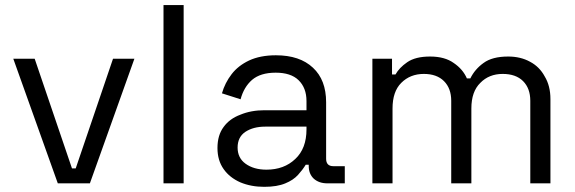

<svg xmlns="http://www.w3.org/2000/svg" viewBox="-20 -720 2260 754"><path d="M207 0Q163.1 -122.1 32.2 -489.3Q52.7 -489.3 116.2 -489.3Q152.3 -381.8 262.7 -58.6Q266.6 -58.6 277.3 -58.6Q313.5 -166 423.8 -489.3Q445.3 -489.3 507.8 -489.3Q463.9 -367.2 333 0Q301.8 0 207 0Z M622.1 0Q622.1 -174.8 622.1 -700.2Q641.6 -700.2 701.2 -700.2Q701.2 -525.4 701.2 0Q681.6 0 622.1 0Z M1017.6 13.7Q965.8 13.7 923.8 -3.9Q881.8 -22.5 858.4 -55.7Q834 -89.8 834 -138.7Q834 -189.5 858.4 -221.7Q881.8 -253.9 923.8 -269.5Q965.8 -287.1 1018.6 -287.1Q1073.2 -287.1 1183.6 -287.1Q1183.6 -295.9 1183.6 -323.2Q1183.6 -375 1152.3 -405.3Q1122.1 -434.6 1062.5 -434.6Q1002.9 -434.6 969.7 -406.2Q937.5 -377.9 924.8 -330.1Q900.4 -337.9 851.6 -353.5Q863.3 -394.5 889.6 -428.7Q915 -461.9 958 -482.4Q1002 -502.9 1063.5 -502.9Q1157.2 -502.9 1209 -454.1Q1260.7 -406.2 1260.7 -318.4Q1260.7 -244.1 1260.7 -96.7Q1260.7 -67.4 1289.1 -67.4Q1303.7 -67.4 1334 -67.4Q1334 -49.8 1334 0Q1317.4 0 1265.6 0Q1232.4 0 1211.9 -18.6Q1192.4 -37.1 1192.4 -68.4Q1192.4 -69.3 1192.4 -73.2Q1189.5 -73.2 1180.7 -73.2Q1168.9 -53.7 1150.4 -33.2Q1131.8 -12.7 1100.6 0Q1068.4 13.7 1017.6 13.7ZM1026.4 -53.7Q1095.7 -53.7 1139.6 -95.7Q1183.6 -136.7 1183.6 -211.9Q1183.6 -215.8 1183.6 -222.7Q1142.6 -222.7 1021.5 -222.7Q974.6 -222.7 943.4 -202.1Q913.1 -181.6 913.1 -140.6Q913.1 -99.6 944.3 -77.1Q976.6 -53.7 1026.4 -53.7Z M1442.4 0Q1442.4 -122.1 1442.4 -489.3Q1461.9 -489.3 1519.5 -489.3Q1519.5 -473.6 1519.5 -427.7Q1522.5 -427.7 1533.2 -427.7Q1547.9 -454.1 1579.1 -475.6Q1611.3 -498 1668.9 -498Q1726.6 -498 1761.7 -472.7Q1797.9 -448.2 1813.5 -412.1Q1818.4 -412.1 1827.1 -412.1Q1844.7 -448.2 1878.9 -472.7Q1913.1 -498 1975.6 -498Q2024.4 -498 2061.5 -477.5Q2098.6 -458 2119.1 -419.9Q2141.6 -382.8 2141.6 -331.1Q2141.6 -220.7 2141.6 0Q2122.1 0 2062.5 0Q2062.5 -81.1 2062.5 -324.2Q2062.5 -373 2034.2 -401.4Q2005.9 -429.7 1954.1 -429.7Q1900.4 -429.7 1866.2 -394.5Q1831.1 -360.4 1831.1 -293.9Q1831.1 -196.3 1831.1 0Q1811.5 0 1752 0Q1752 -81.1 1752 -324.2Q1752 -373 1723.6 -401.4Q1695.3 -429.7 1644.5 -429.7Q1590.8 -429.7 1555.7 -394.5Q1521.5 -360.4 1521.5 -293.9Q1521.5 -196.3 1521.5 0Q1502 0 1442.4 0Z"/></svg>

Font: Kadena Space Grotesk
Style: Regular
Weight: 400
Designer: Florian Karsten
Version: Version 2.000